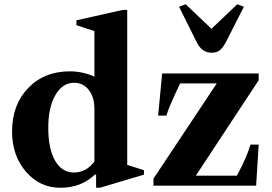

<svg xmlns="http://www.w3.org/2000/svg" viewBox="-20 -877 1285 907"><path d="M265 10Q168 10 102.5 -66Q37 -142 37 -256Q37 -382 113 -461Q189 -540 310 -540Q370 -540 426 -515V-730L341 -758V-781L559 -830H581V-98L660 -73V-52L452 10H434V-51L429 -53Q364 10 265 10ZM329 -62Q387 -62 426 -114V-362Q426 -418 399.5 -452Q373 -486 330 -486Q275 -486 241.5 -427.5Q208 -369 208 -273Q208 -175 240 -118.5Q272 -62 329 -62ZM746 -530H1202V-498L905 -47H1099Q1147 -136 1163 -194H1202L1190 0H705V-33L1004 -483H831Q776 -368 766 -331H727ZM980 -628Q934 -628 910 -676L826 -845L857 -857L979 -741L1101 -857L1132 -845L1046 -676Q1032 -650 1017.5 -639Q1003 -628 980 -628Z"/></svg>

Font: Libre Caslon Text
Style: Bold
Weight: 700
Designer: Pablo Impallari, Rodrigo Fuenzalida
Foundry: Pablo Impallari, Rodrigo Fuenzalida
Version: Version 1.002